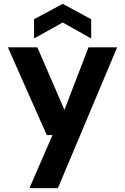

<svg xmlns="http://www.w3.org/2000/svg" viewBox="-20 -758 650 998"><path d="M133 220 253 -56H223L21 -512H174L315 -187L440 -512H589L281 220ZM157 -558V-658L306 -738L454 -658V-558L306 -641Z"/></svg>

Font: DM Sans 12pt ExtraBold
Style: Regular
Weight: 800
Version: Version 4.004;gftools[0.9.30]